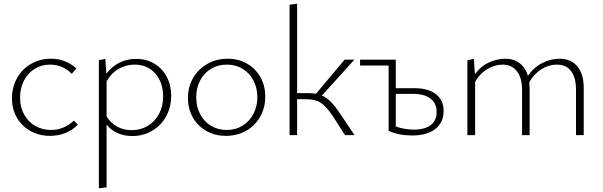

<svg xmlns="http://www.w3.org/2000/svg" viewBox="-20 -734 3277 1043"><path d="M45 -200Q45 -260 72.5 -309.5Q100 -359 148.5 -387Q197 -415 257 -415Q337 -415 395 -362L370 -333Q320 -383 252 -383Q205 -383 167.5 -359.5Q130 -336 109.5 -295Q89 -254 89 -204Q89 -152 111 -112Q133 -72 171.5 -50Q210 -28 258 -28Q293 -28 325 -41.5Q357 -55 381 -79L403 -57Q373 -26 334 -11Q295 4 252 4Q193 4 146 -22Q99 -48 72 -94.5Q45 -141 45 -200Z M910 -214Q910 -152 882.5 -102Q855 -52 806.5 -23.5Q758 5 698 5Q656 5 620 -10.5Q584 -26 559 -57V284L517 289V-407L552 -414L558 -334Q620 -414 720 -414Q776 -414 819 -388Q862 -362 886 -316.5Q910 -271 910 -214ZM866 -211Q866 -286 823.5 -334.5Q781 -383 711 -383Q667 -383 627 -361.5Q587 -340 559 -293V-101Q582 -65 617 -46Q652 -27 695 -27Q744 -27 783 -50.5Q822 -74 844 -115.5Q866 -157 866 -211Z M1001 -202Q1001 -262 1029 -310.5Q1057 -359 1106.5 -387Q1156 -415 1217 -415Q1275 -415 1321.5 -388.5Q1368 -362 1394.5 -315Q1421 -268 1421 -210Q1421 -149 1393.5 -100Q1366 -51 1317 -23.5Q1268 4 1207 4Q1148 4 1101 -22.5Q1054 -49 1027.5 -96Q1001 -143 1001 -202ZM1378 -206Q1378 -257 1356.5 -297.5Q1335 -338 1297.5 -360.5Q1260 -383 1213 -383Q1164 -383 1126 -360Q1088 -337 1067 -296.5Q1046 -256 1046 -206Q1046 -154 1067.5 -113.5Q1089 -73 1126.5 -50.5Q1164 -28 1212 -28Q1260 -28 1298 -51.5Q1336 -75 1357 -116Q1378 -157 1378 -206Z M1906 0H1854L1790 -100Q1754 -155 1723.5 -175Q1693 -195 1643 -195H1594V0H1553V-708L1594 -714V-228H1655Q1677 -228 1697 -225L1852 -410H1905L1729 -215Q1754 -204 1777 -181Q1800 -158 1828 -116Z M2390 -131Q2390 -69 2345 -33.5Q2300 2 2219 2Q2147 2 2091 -23V-378H1936V-410H2130V-255H2231Q2306 -255 2348 -222.5Q2390 -190 2390 -131ZM2352 -125Q2352 -173 2318.5 -198.5Q2285 -224 2225 -224H2130V-47Q2176 -30 2229 -30Q2289 -30 2320.5 -55Q2352 -80 2352 -125Z M3151 -257V0H3109V-247Q3109 -312 3082.5 -347.5Q3056 -383 3004 -383Q2962 -383 2922 -358.5Q2882 -334 2855 -287Q2857 -267 2857 -257V0H2816V-247Q2816 -311 2788 -347Q2760 -383 2710 -383Q2669 -383 2628.5 -359.5Q2588 -336 2561 -289V0H2519V-407L2554 -414L2560 -331Q2590 -373 2635 -394Q2680 -415 2725 -415Q2771 -415 2803 -390.5Q2835 -366 2848 -322Q2878 -367 2924.5 -391Q2971 -415 3020 -415Q3082 -415 3116.5 -373Q3151 -331 3151 -257Z"/></svg>

Font: Ysabeau Infant Light
Style: Regular
Weight: 300
Designer: Christian Thalmann (Catharsis Fonts)
Version: Version 0.003